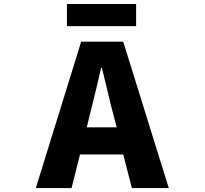

<svg xmlns="http://www.w3.org/2000/svg" viewBox="-20 -956 1040 976"><path d="M671.9 -935.5V-823.2H320.3V-935.5ZM420.9 -308.6H573.2L556.6 -372.1Q545.9 -411.1 526.4 -493.7Q506.8 -576.2 498 -611.3H494.1Q474.6 -523.4 436.5 -372.1ZM650.4 0 606.4 -170.9H386.7L343.8 0H162.1L392.6 -744.1H606.4L837.9 0Z"/></svg>

Font: GenEi Gothic M Heavy
Style: Regular
Weight: 800
Designer: o_tamon (Modified); [Source Han Sans]
Ryoko NISHIZUKA  (kana & ideographs); Paul D. Hunt (Latin, Greek & Cyrillic); Wenl
Version: Version 1.1a;Original Version 1.004